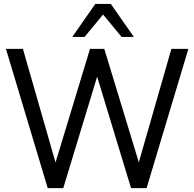

<svg xmlns="http://www.w3.org/2000/svg" viewBox="-20 -971 1002 991"><path d="M290.5 -49.4 241.6 -49.7 444.6 -718.8H518.3L721.9 -49.7L672.4 -49.4L864.6 -718.8H952.3L736.6 0H656.4L452.8 -669.7H510.1L306.5 0H226.3L10.6 -718.8H98.3ZM472 -950.8H551.9L670.9 -780.3H607.7L512 -896.1L416.3 -780.3H353Z"/></svg>

Font: Min Sans VF VF
Style: Regular
Weight: 400
Designer: Jinseong-Kim, NotoSansCJK, Nunito
Foundry: Jinseong-Kim
Version: Version 1.420;Glyphs 3.1.2 (3151)